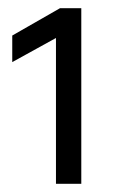

<svg xmlns="http://www.w3.org/2000/svg" viewBox="-20 -842 290 470"><path d="M179 -392H117V-749L10 -690V-755L127 -822H179Z"/></svg>

Font: Hind Vadodara
Style: Regular
Weight: 400
Designer: Hitesh Malaviya
Foundry: Indian Type Foundry
Version: Version 0.702;PS 1.0;hotconv 1.0.81;makeotf.lib2.5.63406